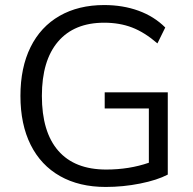

<svg xmlns="http://www.w3.org/2000/svg" viewBox="-20 -733 764 761"><path d="M645 -367V-41Q603 -19 535.5 -5.5Q468 8 399 8Q294 8 218 -35Q142 -78 101.5 -159Q61 -240 61 -353Q61 -465 101 -546Q141 -627 216 -670Q291 -713 393 -713Q467 -713 529 -690.5Q591 -668 635 -624L604 -561Q553 -605 503.5 -624Q454 -643 393 -643Q274 -643 210 -568Q146 -493 146 -353Q146 -210 211 -135.5Q276 -61 401 -61Q492 -61 570 -88V-303H395V-367Z"/></svg>

Font: wassup Sans
Style: Regular
Weight: 400
Version: Version 2.001